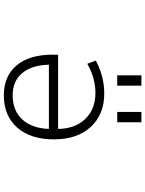

<svg xmlns="http://www.w3.org/2000/svg" viewBox="107 -882 785 1040"><g transform="rotate(90 500.0 -361.5)"><path d="M677.7 -283.2Q676.8 -375 624 -430.2Q571.3 -485.4 482.4 -485.4Q402.3 -485.4 325.2 -441.4L307.6 -487.3Q392.6 -533.2 486.3 -533.2Q599.6 -533.2 667 -460Q734.4 -386.7 734.4 -260.7Q734.4 -133.8 670.4 -61.5Q606.4 10.7 496.1 10.7Q391.6 10.7 333.5 -58.6Q275.4 -127.9 275.4 -255.9Q275.4 -258.8 275.9 -267.1Q276.4 -275.4 276.4 -283.2ZM677.7 -233.4H330.1Q332 -141.6 375 -89.4Q418 -37.1 496.1 -37.1Q579.1 -37.1 627 -89.8Q674.8 -142.6 677.7 -233.4ZM387.7 -603.5V-734.4H443.4V-603.5ZM585.9 -603.5V-734.4H641.6V-603.5Z"/></g></svg>

Font: Gen Shin Gothic Monospace Light
Style: Regular
Weight: 300
Designer: [Source Han Sans]
Ryoko NISHIZUKA  (kana & ideographs); Paul D. Hunt (Latin, Greek & Cyrillic); Wenlong ZHANG  (bopomofo
Version: Version 1.002.20150607